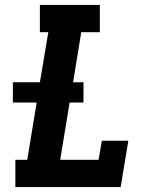

<svg xmlns="http://www.w3.org/2000/svg" viewBox="-20 -755 640 775"><path d="M42 0V-110H90L128 -341H32V-423H141L175 -625H141V-735H383V-625H308L275 -423H317V-341H261L223 -110H378L391 -187H498L467 0Z"/></svg>

Font: Iosevka Curly Slab XBdExObl
Style: Regular
Weight: 800
Width: 7
Italic angle: -9°
Monospace: yes
Designer: Belleve Invis
Foundry: Belleve Invis
Version: Version 11.1.0; ttfautohint (v1.8.3)